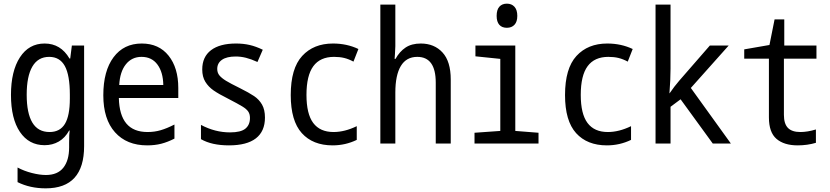

<svg xmlns="http://www.w3.org/2000/svg" viewBox="-20 -785 4540 1050"><path d="M76 211V131Q111 150 154 161Q197 172 231 172Q295 172 326.5 132Q358 92 358 21V-5Q358 -53 361 -71H358Q336 -31 301.5 -11Q267 9 224 9Q138 9 89 -63.5Q40 -136 40 -266Q40 -396 89 -471.5Q138 -547 224 -547Q312 -547 360 -465H364L373 -536H440V14Q440 245 230 245Q144 245 76 211ZM362 -246V-267Q362 -374 334.5 -424Q307 -474 249 -474Q188 -474 157 -421Q126 -368 126 -267Q126 -166 157 -114.5Q188 -63 251 -63Q308 -63 335 -107.5Q362 -152 362 -246Z M545 -264Q545 -397 601 -472Q657 -547 755 -547Q849 -547 902 -480.5Q955 -414 955 -304V-249H630Q632 -156 671 -109.5Q710 -63 787 -63Q825 -63 859 -73Q893 -83 934 -104V-27Q897 -8 862 1Q827 10 785 10Q673 10 609 -61.5Q545 -133 545 -264ZM873 -320Q872 -390 841 -432Q810 -474 754 -474Q701 -474 668.5 -433.5Q636 -393 632 -320Z M1079 -24V-102Q1156 -61 1238 -61Q1297 -61 1322 -81.5Q1347 -102 1347 -140Q1347 -161 1337.5 -175Q1328 -189 1305 -203Q1282 -217 1228 -245Q1176 -271 1148 -290.5Q1120 -310 1103 -337.5Q1086 -365 1086 -405Q1086 -474 1134 -510.5Q1182 -547 1271 -547Q1311 -547 1345.5 -539Q1380 -531 1417 -513L1388 -446Q1353 -462 1325 -469Q1297 -476 1269 -476Q1220 -476 1194 -458Q1168 -440 1168 -408Q1168 -387 1180 -372.5Q1192 -358 1215.5 -343.5Q1239 -329 1292 -303Q1342 -278 1369.5 -259.5Q1397 -241 1413 -213Q1429 -185 1429 -142Q1429 -67 1379.5 -28.5Q1330 10 1232 10Q1138 10 1079 -24Z M1570 -265Q1570 -411 1632.5 -479Q1695 -547 1801 -547Q1877 -547 1940 -517L1913 -448Q1887 -462 1862.5 -468Q1838 -474 1807 -474Q1731 -474 1693.5 -423Q1656 -372 1656 -266Q1656 -162 1693 -112.5Q1730 -63 1804 -63Q1865 -63 1931 -95V-20Q1869 10 1799 10Q1691 10 1630.5 -57Q1570 -124 1570 -265Z M2060 -760H2142V-532Q2142 -517 2140 -491Q2138 -471 2138 -463H2143Q2165 -503 2198 -525Q2231 -547 2281 -547Q2355 -547 2400 -498Q2445 -449 2445 -350V0H2363V-333Q2363 -474 2262 -474Q2202 -474 2172 -424Q2142 -374 2142 -279V0H2060Z M2696 -698Q2696 -732 2711 -748.5Q2726 -765 2752 -765Q2778 -765 2793.5 -748Q2809 -731 2809 -698Q2809 -666 2793.5 -649.5Q2778 -633 2752 -633Q2725 -633 2710.5 -649.5Q2696 -666 2696 -698ZM2575 -59 2716 -69V-463L2580 -477V-536H2798V-69L2925 -59V0H2575Z M3070 -265Q3070 -411 3132.5 -479Q3195 -547 3301 -547Q3377 -547 3440 -517L3413 -448Q3387 -462 3362.5 -468Q3338 -474 3307 -474Q3231 -474 3193.5 -423Q3156 -372 3156 -266Q3156 -162 3193 -112.5Q3230 -63 3304 -63Q3365 -63 3431 -95V-20Q3369 10 3299 10Q3191 10 3130.5 -57Q3070 -124 3070 -265Z M3565 -760H3647V-410Q3647 -350 3641 -275H3642Q3668 -313 3694 -343L3862 -536H3965L3758 -304L3977 0H3878L3702 -242L3647 -201V0H3565Z M4185 -143V-464H4050V-515L4188 -539L4216 -679H4269V-536H4445V-464H4267V-157Q4267 -108 4289 -85.5Q4311 -63 4357 -63Q4396 -63 4442 -77V-4Q4395 10 4342 10Q4268 10 4226.5 -25.5Q4185 -61 4185 -143Z"/></svg>

Font: Noto Sans Mono UI Cond
Style: Regular
Weight: 400
Width: 3
Monospace: yes
Designer: Monotype Design team
Foundry: Monotype Imaging Inc.
Version: Version 1.000